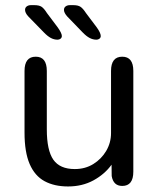

<svg xmlns="http://www.w3.org/2000/svg" viewBox="-20 -696 579 728"><path d="M115.5 -481Q157.5 -481 157.5 -427V-205.5Q157.5 -126 182.2 -90.5Q207 -55 263.5 -55Q303 -55 333.8 -74Q364.5 -93 382.8 -124Q401 -155 401 -191.5V-427Q401 -481 443.5 -481Q485.5 -481 485.5 -427V-45Q485.5 9 443.5 9Q410 9 403.5 -28.5L403 -71.5Q377 -35.5 334.5 -12.2Q292 11 238 11Q186 11 149 -9Q112 -29 92.5 -74Q73 -119 73 -193.5V-427Q73 -481 115.5 -481ZM198.5 -545.5Q185 -545.5 172.8 -552Q160.5 -558.5 146.5 -573L87.5 -633.5Q80.5 -641 77.8 -647.2Q75 -653.5 75 -658.5Q75 -667 81.5 -671.8Q88 -676.5 97 -676.5H110Q128.5 -676.5 137.8 -670.2Q147 -664 158 -646.5L199 -592Q214.5 -570 214.5 -559.5Q214.5 -553 209.5 -549.2Q204.5 -545.5 198.5 -545.5ZM346 -545.5Q332.5 -545.5 320 -552Q307.5 -558.5 293.5 -573L235 -633.5Q222.5 -647.5 222.5 -658.5Q222.5 -667 229 -671.8Q235.5 -676.5 245 -676.5H258Q276 -676.5 285.5 -670Q295 -663.5 306 -646.5L347 -592Q362 -571 362 -559.5Q362 -553 357 -549.2Q352 -545.5 346 -545.5Z"/></svg>

Font: Sono
Style: Regular
Weight: 400
Designer: Tyler Finck
Foundry: Tyler Finck
Version: Version 2.112